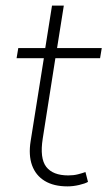

<svg xmlns="http://www.w3.org/2000/svg" viewBox="-20 -655 382 683"><path d="M220 8Q171 8 139 -11.5Q107 -31 94 -67Q81 -103 89 -153L136 -448H39L45 -484H141L165 -635H207L183 -484H342L336 -448H177L132 -162Q121 -92 144.5 -61.5Q168 -31 223 -31Q242 -31 257.5 -35Q273 -39 284 -43L293 -8Q283 -2 261.5 3Q240 8 220 8Z"/></svg>

Font: Nunito Sans 12pt ExtraLight
Style: Italic
Weight: 200
Italic angle: -9°
Designer: Vernon Adams
Foundry: Vernon Adams
Version: Version 3.101;gftools[0.9.27]